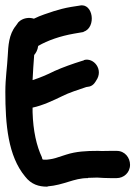

<svg xmlns="http://www.w3.org/2000/svg" viewBox="-20 -709 507 719"><path d="M0 -365C0 -243 10 -125 74 -48C97 -18 126 -10 156 -10H158V-11C220 -16 256 -42 308 -42H309L310 -43C312 -43 344 -44 344 -44C358 -43 378 -42 393 -42H417C443 -42 467 -62 467 -92C467 -118 448 -144 417 -144H393C377 -144 362 -143 347 -144H345C304 -144 265 -142 228 -130L200 -121C183 -115 173 -113 155 -111C137 -111 140 -110 137 -119V-120C117 -162 104 -219 102 -289V-306C140 -314 180 -333 213 -349C236 -361 276 -374 303 -383L315 -385C331 -389 338 -404 340 -407C369 -448 331 -495 294 -484V-483L284 -480C255 -471 215 -457 184 -443C156 -429 130 -418 102 -409C104 -441 105 -471 108 -503C114 -510 121 -521 123 -537C159 -558 206 -574 257 -583L292 -589L293 -590C342 -606 329 -700 278 -688L246 -683C222 -679 200 -673 181 -667C158 -659 133 -652 107 -639C89 -645 65 -642 49 -626L39 -612C13 -580 11 -537 9 -500C7 -459 0 -417 0 -365Z"/></svg>

Font: Stray Cat
Style: ExBlkCn
Weight: 1000
Version: Version 1.0